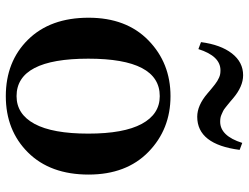

<svg xmlns="http://www.w3.org/2000/svg" viewBox="-118 -723 857 661"><g transform="rotate(90 310.5 -392.5)"><path d="M311 16Q192 16 116.5 -60.5Q41 -137 41 -269Q41 -399 119 -475Q197 -551 311 -551Q425 -551 503 -475Q581 -399 581 -269Q581 -137 505 -60.5Q429 16 311 16ZM311 -21Q373 -21 406.5 -83Q440 -145 440 -268Q440 -390 406.5 -452Q373 -514 311 -514Q182 -514 182 -268Q182 -21 311 -21ZM125 -656Q134 -724 164 -762.5Q194 -801 239 -801Q278 -801 319 -766Q321 -764 329.5 -757Q338 -750 340.5 -748Q343 -746 350.5 -740Q358 -734 362.5 -732Q367 -730 373.5 -727Q380 -724 386 -723Q392 -722 399 -722Q448 -722 472 -798L496 -789Q477 -643 382 -643Q343 -643 302 -678Q299 -681 291.5 -687Q284 -693 280.5 -696Q277 -699 270.5 -704Q264 -709 259 -712Q254 -715 247.5 -718Q241 -721 235 -722Q229 -723 222 -723Q173 -723 149 -647Z"/></g></svg>

Font: Swei Spring CJKtc
Style: Bold
Weight: 700
Version: Version 1.021